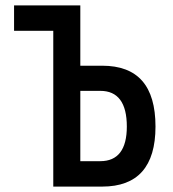

<svg xmlns="http://www.w3.org/2000/svg" viewBox="-20 -690 640 710"><path d="M177 0H358C489 0 555 -74 555 -222C555 -373 489 -447 358 -447H277V-670H32V-576H177ZM277 -94V-354H351C416 -354 449 -310 449 -222C449 -137 416 -94 351 -94Z"/></svg>

Font: LT Wave Mono Medium
Style: Regular
Weight: 500
Designer: Daniel Lyons
Version: Version 2.5 (Glyphs App)